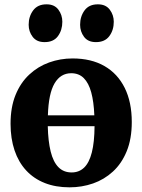

<svg xmlns="http://www.w3.org/2000/svg" viewBox="-20 -832 640 864"><path d="M293 11Q230.5 11 181.2 -8.5Q132 -28 97.8 -65Q63.5 -102 45.5 -155.2Q27.5 -208.5 27.5 -275Q27.5 -349.5 50 -404.8Q72.5 -460 111.8 -496.5Q151 -533 201.2 -551Q251.5 -569 306.5 -569Q390.5 -569 450 -534.8Q509.5 -500.5 541.2 -436.5Q573 -372.5 573 -283Q573 -207 550.2 -151.5Q527.5 -96 488.2 -60Q449 -24 398.8 -6.5Q348.5 11 293 11ZM302.5 -56Q336 -56 358.8 -78Q381.5 -100 393.2 -146Q405 -192 405.5 -264H195Q196.5 -197 208 -150.2Q219.5 -103.5 242.8 -79.8Q266 -56 302.5 -56ZM195.5 -313H404.5Q402 -374.5 390.5 -416.5Q379 -458.5 357 -480.5Q335 -502.5 300.5 -502.5Q252.5 -502.5 225.5 -456.8Q198.5 -411 195.5 -313ZM180 -642.5Q145 -642.5 127 -666.2Q109 -690 109 -720.5Q109 -758 129.2 -785.2Q149.5 -812.5 189 -812.5H190Q225 -812.5 242.8 -788.5Q260.5 -764.5 260.5 -734Q260.5 -696.5 240.8 -669.5Q221 -642.5 181 -642.5ZM411 -642.5Q376 -642.5 358.2 -666.2Q340.5 -690 340.5 -720.5Q340.5 -758 360.5 -785.2Q380.5 -812.5 420 -812.5H421Q456 -812.5 474 -788.5Q492 -764.5 492 -734Q492 -696.5 472 -669.5Q452 -642.5 412 -642.5Z"/></svg>

Font: Merriweather 20pt ExtraBold
Style: Regular
Weight: 800
Version: Version 2.100